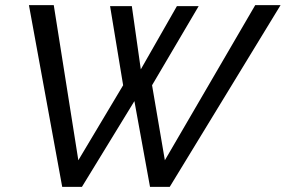

<svg xmlns="http://www.w3.org/2000/svg" viewBox="-20 -730 1116 750"><path d="M93 -710H190L286 -104L461 -397L410 -706H495L530 -459L671 -706H756L574 -397L624 -104L977 -710H1076L643 0H566L505 -335L300 0H223Z"/></svg>

Font: Raleway-v4020 Medium
Style: Italic
Weight: 500
Italic angle: -12°
Designer: Matt McInerney, Pablo Impallari, Rodrigo Fuenzalida
Foundry: Matt McInerney, Pablo Impallari, Rodrigo Fuenzalida
Version: Version 4.020;PS 004.020;hotconv 1.0.88;makeotf.lib2.5.64775